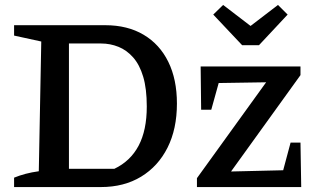

<svg xmlns="http://www.w3.org/2000/svg" viewBox="-20 -757 1280 777"><path d="M406 -655Q496 -655 561 -616.5Q626 -578 661 -507Q696 -436 696 -338Q696 -235 658 -159.5Q620 -84 551 -42Q482 0 388 0H37V-38Q59 -47 83.5 -53.5Q108 -60 137 -64L147 -589L37 -613V-655ZM443 -74Q508 -105 541 -167.5Q574 -230 574 -326Q574 -398 559.5 -446.5Q545 -495 519 -524.5Q493 -554 459.5 -567.5Q426 -581 389 -581H210L259 -630V-25L210 -74ZM777 0V-36L1057 -424L865 -421L835 -313H794L792 -488H1196V-453L915 -63L1126 -68L1156 -180H1196L1199 0ZM960 -574 843 -698 883 -737 994 -652 1105 -737 1144 -698 1028 -574Z"/></svg>

Font: Piazzolla 24pt SemiBold
Style: Regular
Weight: 600
Designer: Juan Pablo del Peral
Foundry: Huerta Tipografica
Version: Version 2.005